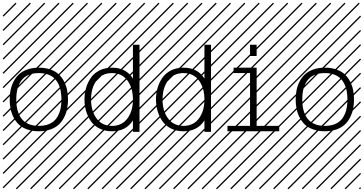

<svg xmlns="http://www.w3.org/2000/svg" viewBox="-23 -978 2698 1424"><path d="M475.1 -308.6Q481.4 -276.4 481.4 -240.2Q481.4 -204.1 475.1 -171.9Q468.8 -139.6 453.1 -108.4Q437.5 -77.1 413.6 -54.4Q389.6 -31.7 351.6 -18.1Q313.5 -4.4 265.1 -4.4Q216.8 -4.4 178.7 -18.1Q140.6 -31.7 116.7 -54.4Q92.8 -77.1 77.1 -108.4Q61.5 -139.6 55.2 -171.9Q48.8 -204.1 48.8 -240.2Q48.8 -276.4 55.2 -308.6Q61.5 -340.8 77.1 -372.1Q92.8 -403.3 116.7 -426Q140.6 -448.7 178.7 -462.4Q216.8 -476.1 265.1 -476.1Q313.5 -476.1 351.6 -462.4Q389.6 -448.7 413.6 -426Q437.5 -403.3 453.1 -372.1Q468.8 -340.8 475.1 -308.6ZM423.8 -162.8Q432.6 -197.3 432.6 -240.2Q432.6 -283.2 423.8 -317.6Q415 -352.1 396 -379.2Q377 -406.2 343.8 -421.1Q310.5 -436 265.1 -436Q219.7 -436 186.5 -421.1Q153.3 -406.2 134.3 -379.2Q115.2 -352.1 106.4 -317.6Q97.7 -283.2 97.7 -240.2Q97.7 -197.3 106.4 -162.8Q115.2 -128.4 134.3 -101.3Q153.3 -74.2 186.5 -59.3Q219.7 -44.4 265.1 -44.4Q310.5 -44.4 343.8 -59.3Q377 -74.2 396 -101.3Q415 -128.4 423.8 -162.8ZM526.9 410.6 533.7 417.5 525.4 425.8 518.6 418.9ZM526.9 304.7 533.7 311.5 419.4 425.8 412.6 418.9ZM526.9 198.7 533.7 205.6 313.5 425.8 306.6 418.9ZM526.9 92.3 533.7 99.1 207.5 425.8 200.7 418.9ZM526.9 -13.2 533.7 -6.3 101.6 425.8 94.7 418.9ZM526.9 -119.1 533.7 -112.3 3.4 418 -3.4 411.1ZM526.9 -225.6 533.7 -218.8 3.4 311.5 -3.4 304.7ZM526.9 -331.5 533.7 -324.7 3.4 205.6 -3.4 198.7ZM526.9 -438 533.7 -431.2 3.4 99.1 -3.4 92.3ZM526.9 -543.5 533.7 -536.6 3.4 -6.3 -3.4 -13.2ZM526.9 -649.4 533.7 -642.6 3.4 -112.3 -3.4 -119.1ZM526.9 -755.9 533.7 -749 3.4 -218.8 -3.4 -225.6ZM526.9 -861.8 533.7 -855 3.4 -324.7 -3.4 -331.5ZM516.6 -958 523.4 -951.2 3.4 -431.2 -3.4 -438ZM411.1 -958 418 -951.2 3.4 -536.6 -3.4 -543.5ZM305.2 -958 312 -951.2 3.4 -642.6 -3.4 -649.4ZM198.7 -958 205.6 -951.2 3.4 -749 -3.4 -755.9ZM92.3 -958 99.1 -951.2 3.4 -855 -3.4 -861.8Z M1011.7 0H962.9V-85Q912.1 -4.4 807.6 -4.4Q755.4 -4.4 714.8 -24.9Q674.3 -45.4 650.6 -79.8Q627 -114.3 615.2 -155Q603.5 -195.8 603.5 -240.2Q603.5 -284.7 615.2 -325.4Q627 -366.2 650.6 -400.6Q674.3 -435.1 714.8 -455.6Q755.4 -476.1 807.6 -476.1Q912.1 -476.1 962.9 -395.5V-646H1011.7ZM922.1 -99.6Q962.9 -154.8 962.9 -240.2Q962.9 -325.7 922.1 -380.9Q881.3 -436 807.6 -436Q733.9 -436 693.1 -380.9Q652.3 -325.7 652.3 -240.2Q652.3 -154.8 693.1 -99.6Q733.9 -44.4 807.6 -44.4Q881.3 -44.4 922.1 -99.6ZM1057.1 410.6 1064 417.5 1055.7 425.8 1048.8 418.9ZM1057.1 304.7 1064 311.5 949.7 425.8 942.9 418.9ZM1057.1 198.7 1064 205.6 843.8 425.8 836.9 418.9ZM1057.1 92.3 1064 99.1 737.8 425.8 731 418.9ZM1057.1 -13.2 1064 -6.3 631.8 425.8 625 418.9ZM1057.1 -119.1 1064 -112.3 533.7 418 526.9 411.1ZM1057.1 -225.6 1064 -218.8 533.7 311.5 526.9 304.7ZM1057.1 -331.5 1064 -324.7 533.7 205.6 526.9 198.7ZM1057.1 -438 1064 -431.2 533.7 99.1 526.9 92.3ZM1057.1 -543.5 1064 -536.6 533.7 -6.3 526.9 -13.2ZM1057.1 -649.4 1064 -642.6 533.7 -112.3 526.9 -119.1ZM1057.1 -755.9 1064 -749 533.7 -218.8 526.9 -225.6ZM1057.1 -861.8 1064 -855 533.7 -324.7 526.9 -331.5ZM1046.9 -958 1053.7 -951.2 533.7 -431.2 526.9 -438ZM941.4 -958 948.2 -951.2 533.7 -536.6 526.9 -543.5ZM835.4 -958 842.3 -951.2 533.7 -642.6 526.9 -649.4ZM729 -958 735.8 -951.2 533.7 -749 526.9 -755.9ZM622.6 -958 629.4 -951.2 533.7 -855 526.9 -861.8Z M1542 0H1493.2V-85Q1442.4 -4.4 1337.9 -4.4Q1285.6 -4.4 1245.1 -24.9Q1204.6 -45.4 1180.9 -79.8Q1157.2 -114.3 1145.5 -155Q1133.8 -195.8 1133.8 -240.2Q1133.8 -284.7 1145.5 -325.4Q1157.2 -366.2 1180.9 -400.6Q1204.6 -435.1 1245.1 -455.6Q1285.6 -476.1 1337.9 -476.1Q1442.4 -476.1 1493.2 -395.5V-646H1542ZM1452.4 -99.6Q1493.2 -154.8 1493.2 -240.2Q1493.2 -325.7 1452.4 -380.9Q1411.6 -436 1337.9 -436Q1264.2 -436 1223.4 -380.9Q1182.6 -325.7 1182.6 -240.2Q1182.6 -154.8 1223.4 -99.6Q1264.2 -44.4 1337.9 -44.4Q1411.6 -44.4 1452.4 -99.6ZM1587.4 410.6 1594.2 417.5 1585.9 425.8 1579.1 418.9ZM1587.4 304.7 1594.2 311.5 1480 425.8 1473.1 418.9ZM1587.4 198.7 1594.2 205.6 1374 425.8 1367.2 418.9ZM1587.4 92.3 1594.2 99.1 1268.1 425.8 1261.2 418.9ZM1587.4 -13.2 1594.2 -6.3 1162.1 425.8 1155.3 418.9ZM1587.4 -119.1 1594.2 -112.3 1064 418 1057.1 411.1ZM1587.4 -225.6 1594.2 -218.8 1064 311.5 1057.1 304.7ZM1587.4 -331.5 1594.2 -324.7 1064 205.6 1057.1 198.7ZM1587.4 -438 1594.2 -431.2 1064 99.1 1057.1 92.3ZM1587.4 -543.5 1594.2 -536.6 1064 -6.3 1057.1 -13.2ZM1587.4 -649.4 1594.2 -642.6 1064 -112.3 1057.1 -119.1ZM1587.4 -755.9 1594.2 -749 1064 -218.8 1057.1 -225.6ZM1587.4 -861.8 1594.2 -855 1064 -324.7 1057.1 -331.5ZM1577.1 -958 1584 -951.2 1064 -431.2 1057.1 -438ZM1471.7 -958 1478.5 -951.2 1064 -536.6 1057.1 -543.5ZM1365.7 -958 1372.6 -951.2 1064 -642.6 1057.1 -649.4ZM1259.3 -958 1266.1 -951.2 1064 -749 1057.1 -755.9ZM1152.8 -958 1159.7 -951.2 1064 -855 1057.1 -861.8Z M1880.4 -646V-562.5H1831.5V-646ZM1664.1 -4.4V-44.4H1831.5V-436H1709.5V-476.1H1880.4V-44.4H2047.9V-4.4ZM2117.7 410.6 2124.5 417.5 2116.2 425.8 2109.4 418.9ZM2117.7 304.7 2124.5 311.5 2010.3 425.8 2003.4 418.9ZM2117.7 198.7 2124.5 205.6 1904.3 425.8 1897.5 418.9ZM2117.7 92.3 2124.5 99.1 1798.3 425.8 1791.5 418.9ZM2117.7 -13.2 2124.5 -6.3 1692.4 425.8 1685.5 418.9ZM2117.7 -119.1 2124.5 -112.3 1594.2 418 1587.4 411.1ZM2117.7 -225.6 2124.5 -218.8 1594.2 311.5 1587.4 304.7ZM2117.7 -331.5 2124.5 -324.7 1594.2 205.6 1587.4 198.7ZM2117.7 -438 2124.5 -431.2 1594.2 99.1 1587.4 92.3ZM2117.7 -543.5 2124.5 -536.6 1594.2 -6.3 1587.4 -13.2ZM2117.7 -649.4 2124.5 -642.6 1594.2 -112.3 1587.4 -119.1ZM2117.7 -755.9 2124.5 -749 1594.2 -218.8 1587.4 -225.6ZM2117.7 -861.8 2124.5 -855 1594.2 -324.7 1587.4 -331.5ZM2107.4 -958 2114.3 -951.2 1594.2 -431.2 1587.4 -438ZM2002 -958 2008.8 -951.2 1594.2 -536.6 1587.4 -543.5ZM1896 -958 1902.8 -951.2 1594.2 -642.6 1587.4 -649.4ZM1789.6 -958 1796.4 -951.2 1594.2 -749 1587.4 -755.9ZM1683.1 -958 1689.9 -951.2 1594.2 -855 1587.4 -861.8Z M2596.2 -308.6Q2602.5 -276.4 2602.5 -240.2Q2602.5 -204.1 2596.2 -171.9Q2589.8 -139.6 2574.2 -108.4Q2558.6 -77.1 2534.7 -54.4Q2510.7 -31.7 2472.7 -18.1Q2434.6 -4.4 2386.2 -4.4Q2337.9 -4.4 2299.8 -18.1Q2261.7 -31.7 2237.8 -54.4Q2213.9 -77.1 2198.2 -108.4Q2182.6 -139.6 2176.3 -171.9Q2169.9 -204.1 2169.9 -240.2Q2169.9 -276.4 2176.3 -308.6Q2182.6 -340.8 2198.2 -372.1Q2213.9 -403.3 2237.8 -426Q2261.7 -448.7 2299.8 -462.4Q2337.9 -476.1 2386.2 -476.1Q2434.6 -476.1 2472.7 -462.4Q2510.7 -448.7 2534.7 -426Q2558.6 -403.3 2574.2 -372.1Q2589.8 -340.8 2596.2 -308.6ZM2544.9 -162.8Q2553.7 -197.3 2553.7 -240.2Q2553.7 -283.2 2544.9 -317.6Q2536.1 -352.1 2517.1 -379.2Q2498 -406.2 2464.8 -421.1Q2431.6 -436 2386.2 -436Q2340.8 -436 2307.6 -421.1Q2274.4 -406.2 2255.4 -379.2Q2236.3 -352.1 2227.5 -317.6Q2218.8 -283.2 2218.8 -240.2Q2218.8 -197.3 2227.5 -162.8Q2236.3 -128.4 2255.4 -101.3Q2274.4 -74.2 2307.6 -59.3Q2340.8 -44.4 2386.2 -44.4Q2431.6 -44.4 2464.8 -59.3Q2498 -74.2 2517.1 -101.3Q2536.1 -128.4 2544.9 -162.8ZM2647.9 410.6 2654.8 417.5 2646.5 425.8 2639.6 418.9ZM2647.9 304.7 2654.8 311.5 2540.5 425.8 2533.7 418.9ZM2647.9 198.7 2654.8 205.6 2434.6 425.8 2427.7 418.9ZM2647.9 92.3 2654.8 99.1 2328.6 425.8 2321.8 418.9ZM2647.9 -13.2 2654.8 -6.3 2222.7 425.8 2215.8 418.9ZM2647.9 -119.1 2654.8 -112.3 2124.5 418 2117.7 411.1ZM2647.9 -225.6 2654.8 -218.8 2124.5 311.5 2117.7 304.7ZM2647.9 -331.5 2654.8 -324.7 2124.5 205.6 2117.7 198.7ZM2647.9 -438 2654.8 -431.2 2124.5 99.1 2117.7 92.3ZM2647.9 -543.5 2654.8 -536.6 2124.5 -6.3 2117.7 -13.2ZM2647.9 -649.4 2654.8 -642.6 2124.5 -112.3 2117.7 -119.1ZM2647.9 -755.9 2654.8 -749 2124.5 -218.8 2117.7 -225.6ZM2647.9 -861.8 2654.8 -855 2124.5 -324.7 2117.7 -331.5ZM2637.7 -958 2644.5 -951.2 2124.5 -431.2 2117.7 -438ZM2532.2 -958 2539.1 -951.2 2124.5 -536.6 2117.7 -543.5ZM2426.3 -958 2433.1 -951.2 2124.5 -642.6 2117.7 -649.4ZM2319.8 -958 2326.7 -951.2 2124.5 -749 2117.7 -755.9ZM2213.4 -958 2220.2 -951.2 2124.5 -855 2117.7 -861.8Z"/></svg>

Font: AzarMehrMSRS2
Style: Regular
Weight: 1
Designer: Amin Abedi
Version: Version 1.00